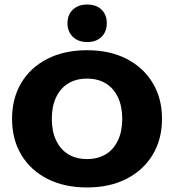

<svg xmlns="http://www.w3.org/2000/svg" viewBox="-20 -815 766 845"><path d="M363 10Q263 10 188.5 -28Q114 -66 73.5 -134Q33 -202 33 -292Q33 -382 73.5 -450Q114 -518 188.5 -556Q263 -594 363 -594Q463 -594 537 -556Q611 -518 652 -450Q693 -382 693 -292Q693 -202 652 -134Q611 -66 537 -28Q463 10 363 10ZM363 -115Q411 -115 445.5 -136Q480 -157 499 -197Q518 -237 518 -292Q518 -347 499 -387Q480 -427 445.5 -448Q411 -469 363 -469Q315 -469 280.5 -448Q246 -427 227 -387Q208 -347 208 -292Q208 -237 227 -197Q246 -157 280.5 -136Q315 -115 363 -115ZM364 -630Q324 -630 300.5 -653Q277 -676 277 -713Q277 -750 300.5 -772.5Q324 -795 364 -795Q404 -795 427 -772.5Q450 -750 450 -713Q450 -676 427 -653Q404 -630 364 -630Z"/></svg>

Font: Rokkitt ExtraBold
Style: Regular
Weight: 800
Version: Version 3.103